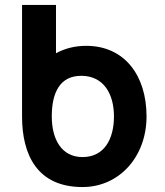

<svg xmlns="http://www.w3.org/2000/svg" viewBox="-20 -740 664 775"><path d="M313 15C462 15 571.5 -108 571.5 -270C571.5 -435 483 -555 328 -555C282.5 -555 241.5 -544.5 206 -525V-720H69V-270C69 -113.5 131.5 15 313 15ZM189 -270C189 -368 223 -434 308 -434C399 -434 440 -360 440 -270C440 -179 401 -106 313 -106C227.5 -106 189 -179 189 -270Z"/></svg>

Font: Eudonet ExtraBold
Style: Regular
Weight: 800
Designer: Mikhail Sharanda
Foundry: Mikhail Sharanda
Version: Version 4.503;Glyphs 3.1.2 (3151)